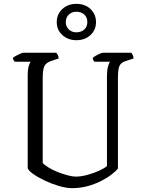

<svg xmlns="http://www.w3.org/2000/svg" viewBox="-20 -978 754 998"><path d="M355 0Q324 0 285.5 -11.5Q247 -23 211.5 -40Q176 -57 151.5 -74.5Q127 -92 124 -104V-582Q124 -617 129.5 -635Q135 -653 140 -657H57Q54 -660 51 -664.5Q48 -669 47 -677Q52 -682 63 -688Q74 -694 85.5 -699Q97 -704 102 -704H272Q276 -700 280 -693Q284 -686 285 -674L246 -661Q228 -655 218.5 -645Q209 -635 205.5 -618Q202 -601 202 -574V-131Q213 -119 234.5 -106Q256 -93 282 -83Q308 -73 332.5 -66.5Q357 -60 374 -60Q401 -60 434.5 -69Q468 -78 496 -91Q524 -104 536 -115V-582Q536 -613 541.5 -632.5Q547 -652 552 -657H471Q468 -661 465 -665.5Q462 -670 462 -677Q467 -682 478 -688.5Q489 -695 500.5 -699.5Q512 -704 516 -704H663Q666 -700 670 -692Q674 -684 674 -674L635 -661Q617 -656 608 -646Q599 -636 596 -618Q593 -600 593 -570V-102Q581 -87 558 -69.5Q535 -52 503 -36Q471 -20 433.5 -10Q396 0 355 0ZM377 -769Q334 -769 304.5 -795.5Q275 -822 275 -863Q275 -904 304 -931Q333 -958 377 -958Q422 -958 450.5 -931Q479 -904 479 -863Q479 -822 450 -795.5Q421 -769 377 -769ZM377 -810Q402 -810 418 -824.5Q434 -839 434 -863Q434 -888 418 -902.5Q402 -917 377 -917Q353 -917 337.5 -902Q322 -887 322 -863Q322 -840 337.5 -825Q353 -810 377 -810Z"/></svg>

Font: Texturina 12pt ExtraLight
Style: Regular
Weight: 250
Designer: Guillermo Torres Carreño
Foundry: Omnibus-Type
Version: Version 1.002